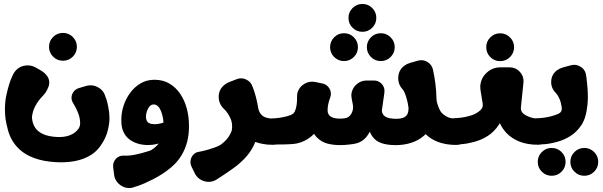

<svg xmlns="http://www.w3.org/2000/svg" viewBox="-20 -728 3038 967"><path d="M510.9 -241C505.5 -261.8 493.2 -277.6 473.8 -288.2C454.4 -298.9 434 -301.1 412.7 -294.8L378 -284.6C365.3 -280.9 355.4 -273.6 348.4 -262.9C341.4 -252.1 338.8 -240.5 340.7 -228.1C341.4 -223.3 343.2 -218.2 346 -212.8C346.5 -211.9 348.8 -207.9 352.9 -200.9C357.1 -193.9 360.5 -187.7 363.1 -182.3C365.8 -176.9 368.9 -170 372.4 -161.6C376 -153.2 378.7 -144.4 380.6 -135.3C382.6 -126.2 383.6 -117.1 383.7 -108.1C383.8 -96.9 380.8 -87.1 374.5 -78.6L374.4 -78.5C364 -64.2 349.4 -53.6 330.6 -46.4C311.9 -39.3 289.6 -36.6 263.9 -38.2C236.3 -40 213.9 -44.8 196.9 -52.7C179.9 -60.6 167.2 -70.7 158.7 -82.8C150.3 -95 144.8 -108.5 142.4 -123.6C141.8 -127.7 141.2 -132.5 140.8 -138.1C144.8 -176.8 163.9 -213.3 198.1 -247.7C204.7 -254.3 211 -263.3 217.1 -274.9C223.1 -286.4 226.7 -296.4 227.7 -305C231 -333 215.3 -356.8 180.4 -376.4L160.1 -387.8C143.9 -397.1 126.2 -400.5 107.3 -397.9C88.3 -395.3 72.5 -387.3 60.1 -373.8C55.2 -368.4 51.1 -362.7 47.8 -356.5L40.9 -342.4C36.2 -333 31.2 -319.5 25.7 -301.9C20.3 -284.2 15.3 -264.7 10.9 -243.3C6.5 -222 4.5 -197.2 5 -169.1C5.5 -141 9.3 -113.9 16.5 -87.7C20.4 -68.7 26.5 -50.7 34.8 -33.6C45.5 -11.5 60.4 8.3 79.5 25.6C98.5 43 122.8 57.2 152.3 68.1C181.8 79.1 217.1 85.9 258.4 88.5C292.8 90.8 325.3 89.1 355.9 83.5C386.5 77.8 413.6 67.7 437.3 53.1C460.9 38.4 480 18.7 494.4 -6C494.4 -6.1 494.5 -6.2 494.6 -6.2C507.9 -26.6 517.4 -48.7 523.2 -72.8C529 -96.8 531.8 -117.8 531.4 -135.6C531 -153.5 529 -171.6 525.2 -190C521.5 -208.4 518.5 -220.6 516.4 -226.7C514.2 -232.8 512.4 -237.5 510.9 -241ZM297 -422.1C316.4 -422.1 332.9 -428.9 346.6 -442.6C360.3 -456.3 367.2 -472.8 367.2 -492.2C367.2 -511.6 360.3 -528.1 346.6 -541.8C332.9 -555.5 316.4 -562.3 297 -562.3C277.7 -562.3 261.1 -555.5 247.5 -541.8C233.8 -528.1 226.9 -511.6 226.9 -492.2C226.9 -472.8 233.8 -456.3 247.5 -442.6C261.1 -428.9 277.7 -422.1 297 -422.1Z M931.8 -90.7C931.8 -94.5 931.7 -98.8 931.5 -103.7C931.1 -129.7 927.6 -155.2 921 -180.3C914 -207.2 903.3 -231.6 888.9 -253.5C874.6 -275.5 856.4 -293.1 834.5 -306.4C812.6 -319.7 787 -326.3 757.8 -326.3C732.2 -326.3 709.1 -320.3 688.5 -308.3C667.9 -296.3 650.3 -280.4 635.7 -260.6C621 -240.7 609.9 -219.1 602.4 -195.6C594.8 -172.1 591 -148.7 591 -125.2C591 -122.4 591.1 -119.6 591.3 -116.7C591.3 -96 595 -78.1 602.2 -62.9C609.5 -47.5 619.4 -35.1 632 -25.8C644.5 -16.3 658.7 -9.3 674.6 -4.6C690.5 0.1 707.1 2.4 724.3 2.4C743.3 2.4 761.6 -0.1 779.1 -5.2C769.8 6.9 758.1 17.4 744.1 26.3C742.8 27.1 740.9 28.3 738.4 29.8C679.4 49.1 635.6 57.8 606.9 55.8C589.3 54.6 575 59.8 564 71.5C552.6 83.8 547.9 98.2 550 114.8L554.5 150.8C557.2 172.9 567.6 190.6 585.6 203.8C603.5 217 623.5 221.6 645.4 217.6L674.5 208.2C694 201.9 719.4 190.8 750.7 174.8C782.1 158.8 809.8 141.1 833.7 121.6C852 107.4 867.7 91.5 880.9 73.9C881 73.8 881.1 73.6 881.3 73.5C881.4 73.3 881.5 73.2 881.6 73.1C886.1 67 890.2 60.9 893.8 54.9C919.2 13.1 931.8 -35.4 931.8 -90.7ZM719.7 -167.1C722.8 -176.7 727.2 -184.9 733 -191.7C738.7 -198.5 745.8 -201.9 754.1 -201.9C761.4 -201.9 768.2 -199.2 774.5 -193.7C780.7 -188.2 786.1 -180.2 790.5 -169.8C794.9 -159.3 798.5 -146.4 801.1 -131C802.1 -125.2 802.9 -118.5 803.6 -110.8C798.5 -108.9 793.6 -107.5 789 -106.4C777.7 -103.8 767.9 -102.5 759.6 -102.5C748.6 -102.5 739.9 -103.9 733.4 -106.8C726.8 -109.7 722.1 -114 719.3 -119.7C716.4 -125.5 715 -132.5 715 -140.8C715 -148.7 716.5 -157.4 719.7 -167.1Z M1407.2 -114.6C1394.1 -125.1 1378.5 -130.3 1360.2 -130.3C1344.6 -130.3 1330.5 -132.4 1318 -136.5C1305.4 -140.7 1295.7 -148.8 1288.6 -160.8C1285.4 -166.2 1282.8 -173.2 1280.8 -181.8C1274.4 -222.7 1264.8 -259.3 1251.9 -291.6C1246.4 -308.1 1235.8 -320.1 1220 -327.5C1204.3 -335 1188.3 -335.5 1172 -329.2L1133.7 -314.3C1123.7 -310.4 1114.8 -304.9 1106.9 -297.9C1089.4 -282 1081 -262.3 1081.5 -238.7C1082 -215.2 1091 -195.3 1108.4 -179.1C1120.2 -168.1 1130.7 -153.2 1139.7 -134.3C1148.8 -115.4 1151.3 -94.2 1147.3 -70.5C1144.5 -62.7 1140.8 -54.8 1136.3 -46.8C1127.6 -31.5 1114.3 -16.8 1096.5 -2.7C1088.6 3.7 1075.3 10.1 1056.5 16.5C1037.8 23 1022 27.8 1009 30.8C996 33.9 985.6 36.1 977.6 37.5C972.8 38.4 968.6 39.8 965.2 41.9C953.4 49 945.5 59.1 941.5 72.4C937.5 85.6 938.6 98.6 944.6 111.2L960.5 143.8C970.2 163.9 985.8 177.3 1007 184C1028.3 190.7 1048.7 188.6 1068.2 177.8L1093.7 161.3C1110.8 150.3 1129.4 137.6 1149.4 123.4C1169.5 109.2 1182.5 98.9 1188.6 92.4C1191.1 90.3 1192.6 89 1193 88.6C1214.9 69.1 1232.6 48.2 1246.2 26C1253.8 13.6 1260.4 0.5 1265.9 -13.2C1291.6 -3.6 1321.5 1.3 1355.5 1.3C1375.9 1.3 1392.8 -4.9 1406.4 -17.2C1420 -29.4 1426.8 -45.2 1426.8 -64.5C1426.8 -87.5 1420.3 -104.2 1407.2 -114.6Z M2349 -65.6C2348.9 -66.3 2348.9 -66.7 2348.9 -66.9C2348.3 -88.4 2341.8 -104.2 2329.3 -114.2C2321.7 -121.2 2311.3 -125.9 2298.2 -128.2C2296.3 -128.5 2293.7 -128.9 2290.5 -129.2C2288.6 -129.3 2287 -129.5 2285.5 -129.5C2285.2 -129.5 2284.7 -129.6 2284 -129.6C2283.3 -129.7 2282.8 -129.8 2282.4 -129.8C2266.8 -129.8 2252.7 -131.8 2240.2 -136C2233.5 -138.2 2225.8 -142.5 2217.1 -148.8C2208.4 -155.2 2202.3 -161.2 2199 -166.9C2192.1 -178.6 2186.2 -193.1 2181.2 -210.4L2181.1 -210.5C2179.5 -217.4 2178.5 -224.7 2178.3 -232.5C2177.1 -282 2171.1 -330.4 2160.5 -377.6C2156.6 -394.6 2147.1 -407.5 2132.1 -416.4C2117.1 -425.2 2101.2 -427.2 2084.5 -422.4L2044.9 -411.1C2034.6 -408.2 2025.2 -403.6 2016.7 -397.3C1997.9 -383.4 1987.6 -364.5 1985.9 -340.7C1984.2 -316.9 1991.3 -296.3 2007.2 -278.8C2013.2 -272.1 2019.2 -259.8 2025.1 -241.8C2031 -223.8 2035 -205.5 2037.2 -186.9C2037.3 -184.4 2037.4 -182.7 2037.5 -181.7C2037.4 -169.3 2035.2 -159.2 2030.8 -151.4C2026.4 -143.5 2018.9 -137.8 2008.5 -134.2C2004.3 -132.7 1999.5 -131.6 1994 -130.7C1988.6 -130.1 1983 -129.7 1977.1 -129.7C1958.3 -129.7 1943.5 -131.6 1932.9 -135.2C1922.1 -138.9 1914.6 -144 1910.2 -150.5C1905.7 -157 1903.5 -163.9 1903.5 -171.2C1903.5 -171.5 1903.5 -172.2 1903.5 -173.5L1916 -261.4L1916.2 -276.5C1916.2 -276.6 1916.2 -276.9 1916.1 -277.2C1914.1 -290.1 1908.1 -300.9 1898.2 -309.6C1888.2 -318.2 1876.6 -322.5 1863.2 -322.5H1827C1808.2 -322.5 1791.7 -316.6 1777.4 -304.7C1763.2 -292.9 1754.3 -278 1750.7 -260C1749 -251.3 1749.2 -241.5 1751.3 -230.7L1757 -201.8C1759.8 -187.2 1758.2 -173.5 1752.2 -160.8C1751.3 -158.9 1750.4 -157.1 1749.3 -155.3C1743.1 -144.4 1734.9 -137.3 1724.7 -134.2C1722.5 -133.5 1720 -132.9 1717.1 -132.3C1709.7 -131.1 1701.6 -130.5 1692.9 -130.5C1676.2 -130.5 1663 -132.6 1653.4 -136.8C1643.7 -141 1637 -147.1 1633.4 -155.2C1632.4 -157.4 1631.5 -160.1 1630.6 -163.3C1628.1 -183 1632.2 -207.6 1643.1 -237.1C1645.1 -242.6 1646.2 -247.8 1646.5 -252.6C1647.1 -265.6 1643.4 -277.3 1635.4 -287.8C1627.4 -298.3 1616.9 -304.9 1603.8 -307.6L1568.3 -315C1549.7 -318.8 1532.1 -316.2 1515.6 -307.2C1499 -298.2 1487.3 -285 1480.4 -267.8C1477.3 -260 1475.8 -251.4 1476.1 -242.2C1476.9 -210.6 1473.4 -186 1465.4 -168.2C1461.1 -158.7 1453.7 -152 1443 -148.2C1436.7 -146 1430.5 -144 1424.4 -142.3C1400 -135.5 1372.4 -131.7 1341.5 -131.1L1323 0.2C1342.7 0.2 1358.6 0.1 1370.5 -0.2C1423.7 -0.2 1458.4 -1.9 1474.5 -5.4C1500.1 -10.9 1523.1 -21.6 1543.4 -37.5C1544.5 -38.3 1546.3 -39.8 1548.8 -42C1553.1 -45.4 1557.4 -49.3 1561.8 -53.8C1566.6 -46.2 1571.8 -39.9 1577.1 -34.7C1593.3 -19.1 1611.3 -8.9 1631.1 -4.2C1650.9 0.5 1671 2.8 1691.4 2.8C1707.5 2.8 1723.1 1.9 1738.1 0C1751.4 -1.2 1763.2 -3.1 1773.5 -5.6C1793.8 -10.6 1810.9 -21.3 1824.8 -37.7C1830.8 -44.9 1836.7 -53.9 1842.5 -64.7C1845.9 -56.3 1849.8 -48.9 1854.2 -42.5C1865.7 -25.8 1881.2 -14.1 1900.8 -7.3C1920.4 -0.5 1944.3 2.9 1972.5 2.9C2001.7 2.9 2028.5 -1.2 2052.7 -9.3C2077 -17.4 2097.8 -29.1 2115.3 -44.5C2118.1 -46.9 2120.9 -49.6 2123.6 -52.4C2140 -36.4 2160 -23.7 2183.3 -14.2C2194.1 -9.8 2206.7 -6.3 2221 -3.5C2221.4 -3.4 2221.6 -3.3 2221.8 -3.3C2225.7 -2.5 2228.5 -2 2230.1 -1.8C2230.4 -1.7 2230.8 -1.7 2231.4 -1.6C2231.9 -1.4 2232.4 -1.4 2232.7 -1.3C2247.6 0.8 2260.3 1.8 2270.7 1.8C2271.2 1.8 2271.9 1.8 2272.7 1.8C2273.6 1.7 2274.2 1.7 2274.5 1.7C2274.9 1.7 2275.4 1.7 2276.1 1.8C2276.8 1.8 2277.3 1.8 2277.7 1.8C2292 1.8 2304.6 -1.3 2315.7 -7.4C2321 -10.2 2325.6 -13.3 2329.4 -17C2332.1 -19.6 2334.7 -22.7 2337.3 -26.2C2337.5 -26.4 2337.6 -26.6 2337.7 -26.7C2337.8 -26.9 2338 -27.2 2338.2 -27.6C2338.5 -27.9 2338.6 -28.1 2338.6 -28.2C2345.5 -38.4 2348.9 -50.5 2348.9 -64.4C2348.9 -64.5 2348.9 -64.8 2348.9 -65.1C2348.9 -65.3 2349 -65.4 2349 -65.6ZM1642.5 -490.5C1642.5 -471.2 1649.3 -454.6 1663 -440.9C1676.7 -427.3 1693.2 -420.4 1712.6 -420.4C1732 -420.4 1748.5 -427.3 1762.2 -440.9C1775.9 -454.6 1782.7 -471.2 1782.7 -490.5C1782.7 -509.9 1775.9 -526.4 1762.2 -540.1C1748.5 -553.8 1732 -560.7 1712.6 -560.7C1693.2 -560.7 1676.7 -553.8 1663 -540.1C1649.3 -526.4 1642.5 -509.9 1642.5 -490.5ZM1827.7 -490.5C1827.7 -471.2 1834.6 -454.6 1848.3 -440.9C1861.9 -427.3 1878.5 -420.4 1897.8 -420.4C1917.2 -420.4 1933.7 -427.3 1947.4 -440.9C1961.1 -454.6 1968 -471.2 1968 -490.5C1968 -509.9 1961.1 -526.4 1947.4 -540.1C1933.7 -553.8 1917.2 -560.7 1897.8 -560.7C1878.5 -560.7 1861.9 -553.8 1848.3 -540.1C1834.6 -526.4 1827.7 -509.9 1827.7 -490.5ZM1735.1 -637.9C1735.1 -618.6 1741.9 -602 1755.6 -588.4C1769.3 -574.7 1785.9 -567.8 1805.2 -567.8C1824.6 -567.8 1841.1 -574.7 1854.8 -588.4C1868.5 -602 1875.3 -618.6 1875.3 -637.9C1875.3 -657.3 1868.5 -673.8 1854.8 -687.5C1841.1 -701.2 1824.6 -708.1 1805.2 -708.1C1785.9 -708.1 1769.3 -701.2 1755.6 -687.5C1741.9 -673.8 1735.1 -657.3 1735.1 -637.9Z M2428.9 -490.2C2428.9 -470.8 2435.7 -454.3 2449.4 -440.6C2463.1 -426.9 2479.6 -420 2499 -420C2518.4 -420 2534.9 -426.9 2548.6 -440.6C2562.3 -454.3 2569.1 -470.8 2569.1 -490.2C2569.1 -509.5 2562.3 -526.1 2548.6 -539.7C2534.9 -553.4 2518.4 -560.3 2499 -560.3C2479.6 -560.3 2463.1 -553.4 2449.4 -539.7C2435.7 -526.1 2428.9 -509.5 2428.9 -490.2ZM2411 -206.1C2413 -193.6 2409.7 -183.1 2401 -174.6C2400.3 -174 2399.8 -173.5 2399.5 -173.2C2387.9 -162.1 2373.9 -153.8 2357.6 -148.2C2352.6 -146.5 2347.3 -144.9 2341.9 -143.4C2317.5 -136.6 2289.9 -132.9 2259.1 -132.2L2240.5 -0.9C2266.6 -0.9 2286.7 -1.2 2300.8 -1.7C2318.4 -2.3 2341.2 -6.3 2369.3 -13.8C2392.8 -20.1 2415.1 -29.9 2436.2 -43.2C2457.3 -56.5 2475.7 -74.8 2491.4 -98C2493.4 -100.9 2495.4 -104.2 2497.4 -107.7C2505.8 -89.4 2516.9 -72.9 2530.9 -58.1C2547.9 -40 2569.6 -25.7 2595.9 -15C2622.2 -4.3 2653.7 1 2690.2 1C2710.6 1 2727.6 -5.1 2741.1 -17.3C2754.7 -29.6 2761.5 -45.4 2761.5 -64.7C2761.5 -87.7 2755 -104.4 2741.9 -114.8C2728.9 -125.3 2713.2 -130.5 2695 -130.5C2679.2 -130.5 2665.1 -132.6 2652.7 -136.7C2637.1 -141.9 2625 -148.1 2616.2 -155.4C2606.4 -163.7 2602.1 -174.3 2603.5 -187.4L2616.7 -315.4C2617.7 -335.4 2611.3 -352.6 2597.6 -367C2583.8 -381.5 2567 -388.8 2547 -388.8H2499.8C2473.8 -388.8 2451.2 -380.1 2432.1 -362.7C2412.9 -345.3 2402 -324 2399.2 -298.6C2398.4 -290.9 2398.8 -282 2400.4 -271.9Z M2913.9 -107.5C2922.9 -123.6 2929.6 -143.5 2933.9 -167C2938.3 -190.6 2940.5 -212.2 2940.8 -231.9C2941 -251.6 2940.2 -272.3 2938.2 -294.1C2936.3 -315.9 2934.7 -330.6 2933.5 -338.2C2932.3 -345.8 2931.2 -351.9 2930.4 -356.3C2926.5 -372.5 2917 -384.9 2902 -393.3C2887.1 -401.8 2871.2 -403.7 2854.5 -399.1L2815.1 -388.3C2804.8 -385.5 2795.4 -381.1 2786.9 -375.1C2768.2 -361.8 2757.9 -343.7 2756.2 -321C2754.5 -298.2 2761.6 -278.5 2777.5 -261.8C2794.6 -243.5 2805.2 -218.1 2809.3 -185.5C2811.1 -171.6 2805.7 -161.5 2793.2 -155.2C2781.5 -150.3 2770 -146.3 2758.6 -143.1C2734.2 -136.3 2706.6 -132.6 2675.7 -132L2657.1 -0.7C2683.2 -0.7 2703.3 -0.9 2717.4 -1.4C2735.1 -2.1 2757.9 -6.1 2785.9 -13.6C2809.4 -19.8 2831.7 -29.6 2852.8 -42.9C2874 -56.2 2892.4 -74.5 2908 -97.7C2909 -99.1 2910.4 -101.4 2912.4 -104.6C2912.4 -104.7 2912.5 -104.8 2912.7 -105.1C2912.8 -105.4 2913 -105.7 2913.4 -106.2C2913.7 -106.7 2913.9 -107.1 2914.1 -107.4ZM2688.4 87.2C2688.4 106.6 2695.2 123.1 2708.9 136.8C2722.6 150.5 2739.1 157.3 2758.5 157.3C2777.9 157.3 2794.4 150.5 2808.1 136.8C2821.8 123.1 2828.6 106.6 2828.6 87.2C2828.6 67.9 2821.8 51.3 2808.1 37.6C2794.4 24 2777.9 17.1 2758.5 17.1C2739.1 17.1 2722.6 24 2708.9 37.6C2695.2 51.3 2688.4 67.9 2688.4 87.2ZM2852.6 87.2C2852.6 106.6 2859.5 123.1 2873.2 136.8C2886.9 150.5 2903.4 157.3 2922.8 157.3C2942.1 157.3 2958.6 150.5 2972.3 136.8C2986 123.1 2992.9 106.6 2992.9 87.2C2992.9 67.9 2986 51.3 2972.3 37.6C2958.6 24 2942.1 17.1 2922.8 17.1C2903.4 17.1 2886.9 24 2873.2 37.6C2859.5 51.3 2852.6 67.9 2852.6 87.2Z"/></svg>

Font: Qalbi
Style: Regular
Weight: 400
Version: Version 001.000